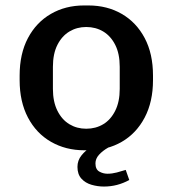

<svg xmlns="http://www.w3.org/2000/svg" viewBox="-20 -541 633 704"><path d="M289 10Q221 10 167 -21Q113 -52 82.5 -110Q52 -168 52 -247V-264Q52 -344 82.5 -401.5Q113 -459 166.5 -490Q220 -521 288 -521H304Q373 -521 426.5 -490Q480 -459 510.5 -401.5Q541 -344 541 -264V-247Q541 -168 510.5 -110Q480 -52 426.5 -21Q373 10 305 10ZM296 -69Q331 -69 358.5 -85.5Q386 -102 402.5 -135Q419 -168 419 -215V-296Q419 -344 402.5 -376.5Q386 -409 358.5 -425.5Q331 -442 296 -442Q262 -442 234.5 -425.5Q207 -409 190.5 -376.5Q174 -344 174 -296V-215Q174 -168 190.5 -135Q207 -102 234.5 -85.5Q262 -69 296 -69ZM361 143Q338 143 315.5 136.5Q293 130 278.5 114Q264 98 264 71Q264 47 279 28.5Q294 10 312 0H377Q356 12 343 26.5Q330 41 330 58Q330 80 344 88Q358 96 374 96Q391 96 408 91.5Q425 87 441 82L454 119Q432 131 409 137Q386 143 361 143Z"/></svg>

Font: Chivo Medium
Style: Regular
Weight: 500
Designer: Hector Gatti
Foundry: Omnibus-Type
Version: Version 2.002